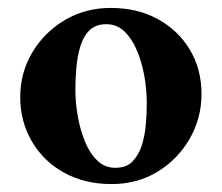

<svg xmlns="http://www.w3.org/2000/svg" viewBox="-20 -457 559 484"><path d="M259 -437Q327 -437 378.5 -408.5Q430 -380 459 -331Q488 -282 488 -220Q488 -159 458 -107Q428 -55 377 -24Q326 7 261 7Q193 7 141 -22Q89 -51 60 -101Q31 -151 31 -212Q31 -274 61.5 -325Q92 -376 143.5 -406.5Q195 -437 259 -437ZM248 -396Q221 -396 205.5 -380.5Q190 -365 182.5 -340Q175 -315 172.5 -286.5Q170 -258 170 -231Q170 -199 176 -164.5Q182 -130 194 -100.5Q206 -71 225 -52.5Q244 -34 271 -34Q298 -34 313.5 -49.5Q329 -65 337 -89.5Q345 -114 347.5 -142.5Q350 -171 350 -197Q350 -230 344 -264.5Q338 -299 325.5 -329Q313 -359 294 -377.5Q275 -396 248 -396Z"/></svg>

Font: Amiri
Style: Bold
Weight: 700
Designer: Khaled Hosny
Version: Version 0.113